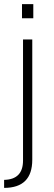

<svg xmlns="http://www.w3.org/2000/svg" viewBox="-27 -707 262 934"><path d="M-7 168Q85 166 85 74V-515H130V70Q130 207 -7 207ZM80 -618V-687H135V-618Z"/></svg>

Font: Oxanium ExtraLight ExtraLight
Style: Regular
Weight: 250
Version: Version 2.000